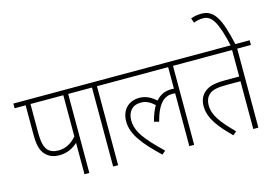

<svg xmlns="http://www.w3.org/2000/svg" viewBox="-112 -1132 1979 1378"><g transform="rotate(-15 878.0 -443.5)"><path d="M398 -587H501V-622H0V-587H82V-371C82 -291 94 -250 121 -220C146 -192 180 -178 226 -178C287 -178 331 -205 362 -233V0H398ZM362 -587V-281C325 -238 281 -213 227 -213C194 -213 167 -222 148 -243C129 -266 118 -298 118 -380V-587Z M612 -587H715V-622H487V-587H575V0H612Z M701 -587H1141V-427C1135 -428 1128 -428 1121 -428C1076 -428 1037 -412 1006 -375C969 -407 932 -428 881 -428C820 -428 749 -389 749 -288C749 -189 822 -103 939 9L965 -14C843 -132 786 -200 786 -287C786 -348 820 -392 884 -392C924 -392 953 -376 985 -347C968 -318 953 -281 941 -235L977 -225C1012 -359 1063 -394 1120 -394C1128 -394 1135 -393 1141 -392V0H1177V-587H1280V-622H701Z M1654 -587H1756V-622H1267V-587H1616V-390H1514C1425 -390 1387 -376 1358 -352C1325 -325 1314 -286 1314 -250C1314 -155 1382 -78 1467 7L1493 -16C1402 -108 1351 -170 1351 -247C1351 -283 1363 -306 1377 -320C1402 -346 1439 -355 1513 -355H1616V0H1654Z M1616 -615H1651C1607 -816 1566 -896 1470 -896C1436 -896 1413 -890 1391 -882L1403 -847C1421 -855 1446 -861 1472 -861C1536 -861 1574 -805 1616 -615Z"/></g></svg>

Font: Noto Sans SemiCondensed ExtraLight
Style: Italic
Weight: 200
Width: 4
Italic angle: -12°
Designer: Monotype Design Team
Foundry: Monotype Imaging Inc.
Version: Version 2.013